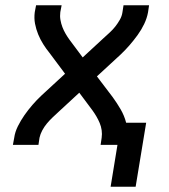

<svg xmlns="http://www.w3.org/2000/svg" viewBox="-20 -550 640 729"><path d="M495 159H400L426 0H362L366 -27Q368 -41 366 -55.5Q364 -70 358.5 -83Q353 -96 346 -108Q339 -120 331 -131L281 -198L202 -125Q191 -115 179.5 -104Q168 -93 158 -81Q148 -69 140.5 -55Q133 -41 130 -27L126 0H29L34 -27Q37 -49 48 -71Q59 -93 73 -113Q87 -133 103 -151.5Q119 -170 137 -187L227 -270L168 -349Q155 -365 144 -382.5Q133 -400 125 -419.5Q117 -439 113 -460Q109 -481 112 -504L117 -530H214L209 -504Q207 -489 209.5 -474.5Q212 -460 217 -447Q222 -434 229 -422Q236 -410 244 -399L294 -332L373 -405Q384 -415 396 -426Q408 -437 417.5 -449Q427 -461 435 -475Q443 -489 445 -504L449 -530H546L542 -503Q538 -481 527.5 -459Q517 -437 502.5 -417Q488 -397 472 -378.5Q456 -360 438 -343L348 -260L408 -181Q424 -159 438 -135Q452 -111 459 -84H535Z"/></svg>

Font: Iosevka Curly MdExObl
Style: Regular
Weight: 500
Width: 7
Italic angle: -9°
Monospace: yes
Designer: Belleve Invis
Foundry: Belleve Invis
Version: Version 11.1.0; ttfautohint (v1.8.3)